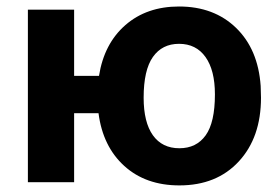

<svg xmlns="http://www.w3.org/2000/svg" viewBox="-20 -558 852 588"><path d="M207 -325.7H283.2Q298.8 -424.3 364 -481.2Q429.2 -538.1 528.3 -538.1Q635.3 -538.1 702.9 -472.7Q770.5 -407.2 778.3 -294.9L779.3 -258.8Q779.3 -137.2 711.4 -63.7Q643.6 9.8 529.3 9.8Q426.3 9.8 360.6 -49.8Q294.9 -109.4 281.7 -211.4H207V0H65.4V-528.3H207ZM419.9 -258.8Q419.9 -183.6 448.2 -143.8Q476.6 -104 529.3 -104Q581.5 -104 609.9 -143.6Q638.2 -183.1 638.2 -269Q638.2 -342.8 609.4 -383.3Q580.6 -423.8 528.3 -423.8Q476.6 -423.8 448.2 -383.5Q419.9 -343.3 419.9 -258.8Z"/></svg>

Font: SteelSelectRoboto
Style: Roboto-Bold
Weight: 700
Designer: Google
Version: Version 2.137; 2017